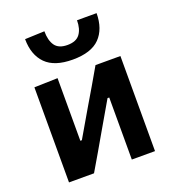

<svg xmlns="http://www.w3.org/2000/svg" viewBox="-135 -843 849 945"><g transform="rotate(-20 290.0 -370.0)"><path d="M64.5 0V-498L187 -501.5V-173.5H195L277.5 -315Q305 -361 331.8 -407Q358.5 -453 384.5 -498H515V0H393.5V-325H384.5L303.5 -185.5Q276.5 -138.5 249.5 -92Q222 -45.5 195.5 0ZM289.5 -561.5Q194 -561.5 148.5 -607.5Q103 -653.5 102.5 -736.5L205 -740.5Q205 -692.5 224.2 -665.2Q243.5 -638 289.5 -638Q335.5 -638 355 -664.8Q374.5 -691.5 374.5 -736.5H477Q476.5 -653.5 431.5 -607.5Q386.5 -561.5 289.5 -561.5Z"/></g></svg>

Font: Heraclito SemiBold
Style: Regular
Weight: 600
Designer: Kostas Bartsokas (font) & Cristiano Sobral (main changes)
Foundry: Kostas Bartsokas (font) & Cristiano Sobral (main changes)
Version: Version 1.00;July 8, 2020;FontCreator 13.0.0.2655 64-bit